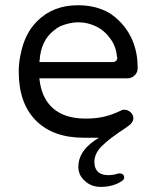

<svg xmlns="http://www.w3.org/2000/svg" viewBox="-20 -523 593 736"><path d="M507.8 -261.7Q507.8 -372.1 437.5 -442.4Q421.9 -458 403.3 -470.7Q350.6 -502.9 279.3 -502.9Q182.6 -502.9 122.1 -441.4Q74.2 -394.5 58.6 -312.5Q51.8 -281.2 51.8 -249Q51.8 -127 117.7 -61Q183.6 4.9 299.8 4.9H359.4L342.8 15.6Q280.3 58.6 280.3 116.2Q280.3 149.4 305.7 170.9Q330.1 193.4 366.2 193.4Q414.1 193.4 447.3 170.9Q456.1 165 456.1 157.2Q456.1 150.4 451.2 146Q446.3 141.6 440.4 141.6H435.5Q414.1 148.4 396.5 148.4Q368.2 148.4 355 135.3Q341.8 122.1 341.8 97.7Q341.8 65.4 370.6 36.6Q399.4 7.8 463.9 -34.2Q491.2 -51.8 491.2 -69.3Q491.2 -83 480.5 -92.8Q469.7 -102.5 457 -102.5Q448.2 -102.5 442.4 -98.6Q410.2 -83 378.9 -75.7Q347.7 -68.4 307.6 -68.4Q209 -68.4 163.1 -129.9Q137.7 -165 131.8 -215.8L130.9 -222.7H467.8Q485.4 -222.7 496.6 -234.4Q507.8 -246.1 507.8 -261.7ZM429.7 -301.8Q429.7 -293.9 424.8 -289.6Q419.9 -285.2 411.1 -285.2H130.9L131.8 -291Q136.7 -367.2 186.5 -406.2Q199.2 -417 211.9 -422.9Q248 -437.5 280.3 -437.5Q316.4 -437.5 349.1 -421.4Q381.8 -405.3 404.3 -373Q424.8 -344.7 428.7 -304.7Q429.7 -302.7 429.7 -301.8Z"/></svg>

Font: FakePearl
Style: Light
Weight: 350
Version: Version 1.2